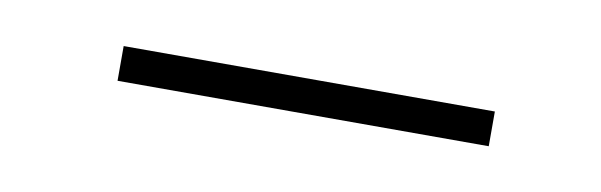

<svg xmlns="http://www.w3.org/2000/svg" viewBox="-22 -758 441 141"><g transform="rotate(10 198.0 -688.0)"><path d="M64.5 -675.3V-701.2H341.3V-675.3Z"/></g></svg>

Font: Heebo Thin
Style: Regular
Weight: 250
Designer: Oded Ezer
Foundry: Meir Sadan
Version: Version 2.001; ttfautohint (v1.5.14-ce02) -l 8 -r 50 -G 200 